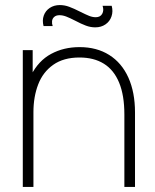

<svg xmlns="http://www.w3.org/2000/svg" viewBox="-20 -738 613 758"><path d="M294 -511Q231 -511 190.2 -482.2Q149.5 -453.5 130.8 -404.8Q112 -356 112 -295L73 -294Q73 -382.5 102.5 -440.5Q132 -498.5 181.8 -525.2Q231.5 -552 294 -552Q362 -552 411.2 -521Q460.5 -490 486.8 -431.8Q513 -373.5 513 -294V0H471V-286Q471 -362 450.2 -412Q429.5 -462 390 -486.5Q350.5 -511 294 -511ZM70 -540H109V-430H112V0H70ZM276.5 -656.5Q255 -667.5 241.2 -672.8Q227.5 -678 215 -678Q201.5 -678 194 -671.2Q186.5 -664.5 185.5 -654.5Q184.5 -644.5 188 -635H152Q146 -657.5 152.8 -676.5Q159.5 -695.5 176.5 -706.8Q193.5 -718 216 -718Q235 -718 253.2 -711.2Q271.5 -704.5 297 -691.5Q319 -680.5 332.2 -675.2Q345.5 -670 358 -670Q376 -670 383.5 -683.5Q391 -697 385 -715H421Q427 -693 420.2 -673.2Q413.5 -653.5 396.5 -641.8Q379.5 -630 356 -630Q337.5 -630 319.2 -636.8Q301 -643.5 276.5 -656.5Z"/></svg>

Font: Tap Sans
Style: Regular
Weight: 400
Designer: Tap Payments
Foundry: Tap Payments
Version: Version 1.001;Glyphs 3.1.2 (3151)